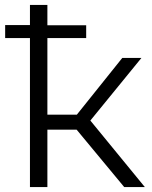

<svg xmlns="http://www.w3.org/2000/svg" viewBox="-20 -762 621 782"><path d="M486 0H570L348 -271L556 -526H478L293 -295H173V-607H331V-659H173V-742H102V-660H1V-607H102V0H173V-234H292Z"/></svg>

Font: Talent
Style: Regular
Weight: 400
Designer: Mike Powis
Version: Version 1.001;hotconv 1.0.109;makeotfexe 2.5.65596